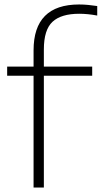

<svg xmlns="http://www.w3.org/2000/svg" viewBox="-20 -838 454 858"><path d="M130 0V-499.5H12V-540.5H130V-613Q130 -818 333.5 -818Q353.5 -818 374.2 -816Q395 -814 414.5 -811V-768.5Q372 -776.5 334 -776.5Q253.5 -776.5 214.8 -740.8Q176 -705 176 -617V-540.5H392V-499.5H176V0Z"/></svg>

Font: Encode Sans Expanded Expanded ExtraLight
Style: Regular
Weight: 200
Width: 7
Designer: Multiple Designers
Foundry: Impallari Type
Version: Version 3.000; ttfautohint (v1.8.3) -l 8 -r 50 -G 200 -x 14 